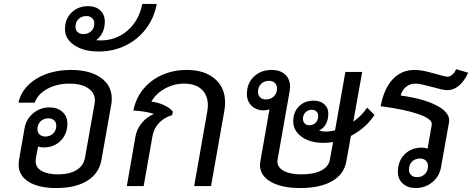

<svg xmlns="http://www.w3.org/2000/svg" viewBox="-20 -939 2383 969"><path d="M544 -441Q544 -423 542 -414L492 -132Q480 -64 421 -27Q362 10 264 10Q175 10 124.5 -21.5Q74 -53 74 -109Q74 -116 76 -132L104 -292Q112 -338 147.5 -367.5Q183 -397 230 -397Q270 -397 295 -374.5Q320 -352 320 -316Q320 -263 286.5 -229Q253 -195 200 -195Q188 -195 172 -199L161 -140Q160 -135 160 -126Q160 -93 190.5 -76Q221 -59 273 -59Q331 -59 366.5 -81Q402 -103 409 -143L457 -414Q459 -426 459 -431Q459 -471 424.5 -494Q390 -517 331 -517Q268 -517 219.5 -491Q171 -465 155 -421H73Q90 -496 163 -541Q236 -586 339 -586Q433 -586 488.5 -547Q544 -508 544 -441ZM169 -287Q169 -270 180 -260Q191 -250 209 -250Q233 -250 248.5 -265.5Q264 -281 264 -305Q264 -321 253 -331.5Q242 -342 225 -342Q200 -342 184.5 -326.5Q169 -311 169 -287Z M771 -919Q758 -848 716.5 -793.5Q675 -739 613 -709Q551 -679 478 -679Q403 -679 355.5 -710.5Q308 -742 308 -792Q308 -843 341 -875.5Q374 -908 426 -908Q463 -908 486 -886.5Q509 -865 509 -830Q509 -800 497.5 -775.5Q486 -751 465 -736Q473 -735 488 -735Q567 -735 624.5 -785.5Q682 -836 698 -919ZM401 -767Q425 -767 440.5 -782Q456 -797 456 -821Q456 -837 445 -847.5Q434 -858 417 -858Q392 -858 376.5 -843Q361 -828 361 -804Q361 -787 372 -777Q383 -767 401 -767Z M664 -252Q671 -289 696 -319Q721 -349 757 -364Q714 -378 653 -381Q665 -442 702.5 -488.5Q740 -535 797.5 -560.5Q855 -586 923 -586Q1012 -586 1064 -541.5Q1116 -497 1116 -422Q1116 -404 1113 -384L1045 0H960L1026 -376Q1029 -393 1029 -408Q1029 -459 997.5 -488Q966 -517 910 -517Q858 -517 812.5 -492Q767 -467 744 -426Q779 -422 808.5 -408Q838 -394 852 -376L849 -358Q809 -346 783 -319Q757 -292 750 -255L705 0H620Z M1751 -253 1728 -125Q1717 -60 1656.5 -25Q1596 10 1495 10Q1401 10 1346.5 -21.5Q1292 -53 1292 -107Q1292 -113 1294 -125L1340 -387Q1325 -382 1311 -382Q1274 -382 1250 -405Q1226 -428 1226 -464Q1226 -518 1261 -552Q1296 -586 1352 -586Q1394 -586 1419 -563Q1444 -540 1444 -501Q1444 -494 1442 -480L1381 -134Q1380 -131 1380 -124Q1380 -94 1412.5 -76.5Q1445 -59 1501 -59Q1564 -59 1601.5 -78.5Q1639 -98 1645 -134L1661 -222Q1638 -218 1612 -218Q1545 -218 1502.5 -248.5Q1460 -279 1460 -327Q1460 -373 1488.5 -402Q1517 -431 1563 -431Q1596 -431 1616.5 -413Q1637 -395 1637 -366Q1637 -335 1624.5 -312.5Q1612 -290 1590 -280Q1607 -275 1623 -275Q1647 -275 1671 -281L1723 -576H1808L1763 -325Q1806 -355 1833 -396L1870 -359Q1827 -293 1751 -253ZM1378 -493Q1378 -510 1367 -520.5Q1356 -531 1338 -531Q1313 -531 1297.5 -515.5Q1282 -500 1282 -475Q1282 -458 1293 -447.5Q1304 -437 1321 -437Q1346 -437 1362 -452.5Q1378 -468 1378 -493ZM1541 -307Q1561 -307 1573.5 -320Q1586 -333 1586 -354Q1586 -368 1577 -376.5Q1568 -385 1554 -385Q1534 -385 1521.5 -372Q1509 -359 1509 -339Q1509 -325 1518 -316Q1527 -307 1541 -307Z M2002 -457Q2117 -441 2182 -407.5Q2247 -374 2247 -331Q2247 -324 2246 -321L2206 -96Q2198 -49 2162 -19.5Q2126 10 2078 10Q2038 10 2013 -12.5Q1988 -35 1988 -71Q1988 -126 2022 -160Q2056 -194 2109 -194Q2125 -194 2138 -189L2159 -310Q2163 -338 2093.5 -362.5Q2024 -387 1901 -403Q1918 -492 1962 -539Q2006 -586 2072 -586Q2097 -586 2120 -581Q2143 -576 2183 -565Q2226 -552 2239 -552Q2251 -552 2263 -562.5Q2275 -573 2282 -590L2343 -572Q2324 -530 2296.5 -507Q2269 -484 2239 -484Q2225 -484 2203.5 -489Q2182 -494 2161 -500Q2138 -506 2115 -511.5Q2092 -517 2076 -517Q2049 -517 2029 -500.5Q2009 -484 2002 -457ZM2140 -101Q2140 -118 2129 -128.5Q2118 -139 2100 -139Q2075 -139 2059.5 -123.5Q2044 -108 2044 -83Q2044 -66 2055 -55.5Q2066 -45 2084 -45Q2109 -45 2124.5 -60.5Q2140 -76 2140 -101Z"/></svg>

Font: Sarabun
Style: Italic
Weight: 400
Italic angle: -10°
Designer: Suppakit Chalermlarp | Katatrad Co.,Ltd.
Foundry: Cadson Demak Co.,Ltd.
Version: Version 1.000; ttfautohint (v1.6)